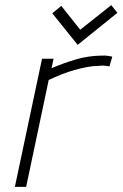

<svg xmlns="http://www.w3.org/2000/svg" viewBox="-20 -729 478 749"><path d="M438 -679 414 -709 293 -613 219 -706 184 -677 283 -554ZM407 -470 418 -508Q415 -509 402.5 -511Q390 -513 373 -512Q323 -511 277 -497.5Q231 -484 181 -463L189 -500H144L38 0H82L170 -417Q195 -429 220.5 -439Q246 -449 271 -456Q296 -463 320 -467.5Q344 -472 364 -472Q379 -474 391.5 -472.5Q404 -471 407 -470Z"/></svg>

Font: Advent Pro Light
Style: Italic
Weight: 300
Italic angle: -12°
Version: Version 3.000